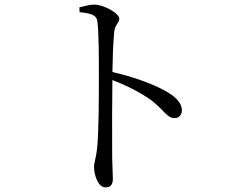

<svg xmlns="http://www.w3.org/2000/svg" viewBox="-20 -778 1040 837"><path d="M327 -725C380 -719 402 -713 405 -681C411 -631 411 -522 411 -442C411 -366 411 -202 403 -128C399 -90 390 -72 390 -50C390 -16 407 39 440 39C462 39 472 27 472 1C472 -16 470 -46 469 -90C468 -196 469 -360 470 -429C538 -403 592 -374 637 -343C697 -297 708 -263 741 -263C762 -263 773 -280 773 -297C773 -328 747 -353 717 -372C662 -407 567 -442 470 -464C471 -519 473 -592 478 -640C482 -673 500 -677 500 -697C500 -720 432 -758 390 -758C371 -758 352 -752 326 -746Z"/></svg>

Font: Source Han Serif
Style: Regular
Weight: 400
Designer: Ryoko NISHIZUKA 西塚涼子 (kana & ideographs); Frank Grießhammer (Latin, Greek & Cyrillic); Wenlong ZHANG 张文龙 (bopomofo); San
Foundry: Adobe Systems Incorporated
Version: Version 1.001;PS 1.001;hotconv 16.6.54;makeotf.lib2.5.65590